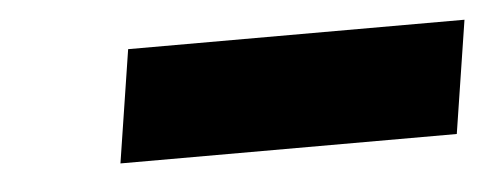

<svg xmlns="http://www.w3.org/2000/svg" viewBox="-26 -694 533 207"><g transform="rotate(-5 240.5 -591.0)"><path d="M98 -530H462L481 -652H117Z"/></g></svg>

Font: Charger Pro
Style: UltraObl
Weight: 900
Designer: Jasper
Foundry: Cannot Into Space Fonts
Version: Version 1.09